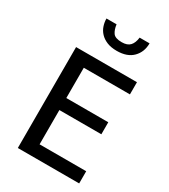

<svg xmlns="http://www.w3.org/2000/svg" viewBox="-205 -942 912 1038"><g transform="rotate(30 250.5 -423.0)"><path d="M80 -630H460V-554H172V-365H434V-290H172V-76H463V0H80ZM208 -846Q212 -814 225.5 -795Q239 -776 280 -776Q315 -776 331.5 -794Q348 -812 352 -846H414Q414 -792 379.5 -757Q345 -722 280 -722Q244 -722 218.5 -732.5Q193 -743 176.5 -760.5Q160 -778 152.5 -800.5Q145 -823 145 -846Z"/></g></svg>

Font: Mukta Mahee
Style: Regular
Weight: 400
Designer: Shuchita Grover, Noopur Datye, Girish Dalvi, Yashodeep Gholap
Foundry: Ek Type
Version: Version 2.538;PS 1.000;hotconv 16.6.51;makeotf.lib2.5.65220;